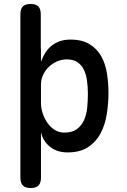

<svg xmlns="http://www.w3.org/2000/svg" viewBox="-20 -760 640 970"><path d="M83 -688Q83 -715 95.5 -727.5Q108 -740 134.5 -740Q161 -740 173.5 -727.5Q186 -715 186 -688V-522Q187 -516 187 -508V-448Q196 -473 209 -493.5Q222 -514 240 -528.5Q258 -543 281.5 -551.5Q305 -560 336 -560Q395 -560 433 -536.5Q471 -513 492 -475Q513 -437 520.5 -388.5Q528 -340 528 -290Q528 -237 519.5 -183.5Q511 -130 488.5 -87Q466 -44 425.5 -17Q385 10 321 10Q268 10 232 -19Q196 -48 187 -93V138Q187 165 174 177.5Q161 190 135 190Q109 190 96 177.5Q83 165 83 138ZM318 -460Q292 -460 268 -449.5Q244 -439 226 -421.5Q208 -404 197.5 -381Q187 -358 187 -333V-239Q187 -214 195.5 -188Q204 -162 219 -140Q234 -118 256 -104Q278 -90 304 -90Q344 -90 367.5 -107Q391 -124 404 -152Q417 -180 420.5 -215Q424 -250 424 -286Q424 -321 419.5 -353Q415 -385 403 -409Q391 -433 370 -446.5Q349 -460 318 -460Z"/></svg>

Font: Maple Mono Normal NL Medium
Style: Regular
Weight: 500
Monospace: yes
Designer: subframe7536
Version: Version 7.000